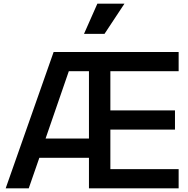

<svg xmlns="http://www.w3.org/2000/svg" viewBox="-20 -1029 1029 1049"><path d="M11 0H137L195 -167H466V0H956V-105H583V-321H936V-426H583V-640H956V-745H273ZM229 -272 356 -640H466V-272ZM439 -844H551L660 -1009H512Z"/></svg>

Font: Custom Plus Jakarta Sans SemiBold
Style: Regular
Weight: 600
Designer: Gumpita Rahayu & FullSphere
Foundry: Tokotype & FullSphere
Version: Version 1.001;hotconv 1.0.117;makeotfexe 2.5.65602